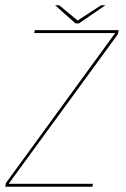

<svg xmlns="http://www.w3.org/2000/svg" viewBox="-38 -706 476 726"><path d="M-18 0H311.5L313.5 -11H-4.5V-12L408 -577L410.5 -592H93.5L91.5 -581H397.5L-15.5 -14ZM247.5 -617.5H260.5L360.5 -686H344L255.5 -628.5L186 -686H170.5Z"/></svg>

Font: Anybody UltraCondensed Thin Thin
Style: Italic
Weight: 250
Italic angle: -10°
Version: Version 1.111